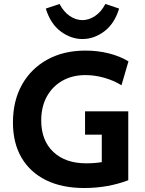

<svg xmlns="http://www.w3.org/2000/svg" viewBox="-20 -929 728 964"><path d="M403 15Q291 15 211 -24.5Q131 -64 88 -137.5Q45 -211 45 -314Q45 -423 90.5 -504Q136 -585 218 -630Q300 -675 409 -675Q471 -675 526.5 -661Q582 -647 625 -621L590 -501Q551 -525 503.5 -538.5Q456 -552 409 -552Q343 -552 293 -523.5Q243 -495 215 -444Q187 -393 187 -324Q187 -224 247.5 -166.5Q308 -109 413 -109Q455 -109 491 -115V-253H407V-370H624V-24Q521 15 403 15ZM394 -733Q336 -733 284.5 -771.5Q233 -810 210 -886L279 -909Q300 -869 330.5 -848.5Q361 -828 394 -828Q426 -828 457 -848.5Q488 -869 509 -909L578 -886Q555 -810 503.5 -771.5Q452 -733 394 -733Z"/></svg>

Font: Secular One
Style: Regular
Weight: 400
Designer: Michal Sahar
Foundry: Hagilda
Version: Version 1.002; ttfautohint (v1.8.4.7-5d5b);gftools[0.9.29]